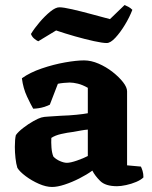

<svg xmlns="http://www.w3.org/2000/svg" viewBox="-20 -740 606 763"><path d="M187 3Q163 3 134.5 -9.5Q106 -22 82 -40Q58 -58 49 -73Q44 -89 41.5 -112Q39 -135 39 -156Q39 -187 43 -203Q52 -216 72 -231.5Q92 -247 112.5 -258.5Q133 -270 144 -273Q153 -276 176 -277Q199 -278 222 -280Q255 -281 284.5 -284Q314 -287 329 -290V-391Q308 -403 289.5 -407.5Q271 -412 257 -412Q248 -412 233 -410.5Q218 -409 210 -407L178 -324Q171 -320 153.5 -314.5Q136 -309 112 -308Q103 -323 87.5 -356Q72 -389 67 -429Q99 -452 146 -468Q193 -484 238.5 -492Q284 -500 314 -500Q342 -500 372 -487Q402 -474 427.5 -454Q453 -434 469 -413.5Q485 -393 485 -377V-83L540 -78Q543 -72 546.5 -61Q550 -50 550 -35Q540 -25 521 -17Q502 -9 481 -4.5Q460 0 445 0Q399 0 378 -21Q357 -42 347 -62Q325 -46 295.5 -31Q266 -16 237 -6.5Q208 3 187 3ZM246 -93Q260 -93 286 -102Q312 -111 329 -120V-225Q316 -224 302.5 -221.5Q289 -219 272 -216Q247 -213 223 -207.5Q199 -202 184 -192Q183 -175 184.5 -154Q186 -133 192 -118Q202 -107 218 -100Q234 -93 246 -93ZM404 -569Q388 -569 353.5 -576.5Q319 -584 278.5 -595.5Q238 -607 203 -619L132 -576Q125 -579 116 -586.5Q107 -594 103 -605Q117 -628 138 -652.5Q159 -677 180 -694Q201 -711 216 -711Q232 -711 267 -703Q302 -695 342.5 -684Q383 -673 417 -664L475 -720Q482 -717 490 -713Q498 -709 506 -701Q495 -672 476.5 -641.5Q458 -611 438.5 -590Q419 -569 404 -569Z"/></svg>

Font: Texturina ExtraBold
Style: Regular
Weight: 800
Designer: Guillermo Torres Carreño
Foundry: Omnibus-Type
Version: Version 1.002; ttfautohint (v1.8.3)